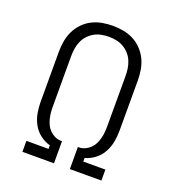

<svg xmlns="http://www.w3.org/2000/svg" viewBox="-135 -849 869 955"><g transform="rotate(20 300.0 -371.5)"><path d="M91 0V-58H208V-77Q179 -85 155 -103.5Q131 -122 116.5 -148.5Q102 -175 96.5 -204.5Q91 -234 91 -264V-530Q91 -559 96 -587Q101 -615 113 -640Q125 -665 145 -686Q165 -707 190.5 -720Q216 -733 244 -738Q272 -743 300 -743Q328 -743 356 -738Q384 -733 409.5 -720Q435 -707 455 -686Q475 -665 487 -640Q499 -615 504 -587Q509 -559 509 -530V-264Q509 -234 503.5 -204.5Q498 -175 483.5 -148.5Q469 -122 445 -103.5Q421 -85 392 -77V-58H509V0H342V-117H351Q367 -118 381.5 -125Q396 -132 407.5 -143.5Q419 -155 426 -169.5Q433 -184 437 -199.5Q441 -215 442.5 -231Q444 -247 444 -264V-530Q444 -550 441 -570Q438 -590 430 -608.5Q422 -627 408.5 -642Q395 -657 377.5 -667Q360 -677 340 -681Q320 -685 300 -685Q280 -685 260 -681Q240 -677 222.5 -667Q205 -657 191.5 -642Q178 -627 170 -608.5Q162 -590 159 -570Q156 -550 156 -530V-264Q156 -247 157.5 -231Q159 -215 163 -199.5Q167 -184 174 -169.5Q181 -155 192.5 -143.5Q204 -132 218.5 -125Q233 -118 249 -117H258V0Z"/></g></svg>

Font: Iosevka SS04 Light Extended
Style: Regular
Weight: 300
Width: 7
Monospace: yes
Designer: Belleve Invis
Foundry: Belleve Invis
Version: Version 19.0.0; ttfautohint (v1.8.4)